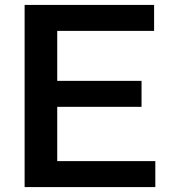

<svg xmlns="http://www.w3.org/2000/svg" viewBox="-20 -760 693 780"><path d="M80 0V-740H606V-634.5H212.5V-431.5H555V-326H212.5V-105.5H611V0Z"/></svg>

Font: Encode Sans Semi Expanded SemiBold
Style: Regular
Weight: 600
Width: 6
Designer: Multiple Designers
Foundry: Impallari Type
Version: Version 3.000; ttfautohint (v1.8.3) -l 8 -r 50 -G 200 -x 14 